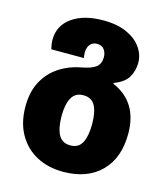

<svg xmlns="http://www.w3.org/2000/svg" viewBox="-119 -655 864 996"><g transform="rotate(15 313.0 -156.5)"><path d="M312 250Q232 250 170 217Q108 184 72.5 121.5Q37 59 37 -28Q37 -106 67 -162Q97 -218 149 -252Q201 -286 267 -298Q320 -308 342 -326Q364 -344 364 -378Q364 -403 351 -420Q338 -437 313 -437Q289 -437 275.5 -420.5Q262 -404 262 -377Q262 -363 265 -348H90Q83 -375 83 -398Q83 -474 145.5 -518.5Q208 -563 313 -563Q388 -563 439.5 -539.5Q491 -516 517.5 -478Q544 -440 544 -396Q544 -356 524 -320Q504 -284 447 -263V-259Q589 -198 589 -28Q589 103 515 176.5Q441 250 312 250ZM314 108Q358 108 376.5 72Q395 36 395 -28Q395 -91 376.5 -126Q358 -161 313 -161Q270 -161 250.5 -126Q231 -91 231 -28Q231 36 250 72Q269 108 314 108Z"/></g></svg>

Font: Noto Sans Georgian Black
Style: Regular
Weight: 900
Designer: Monotype Design Team, Akaki Razmadze
Foundry: Google LLC
Version: Version 2.005; ttfautohint (v1.8.4.7-5d5b)